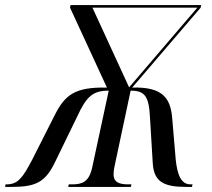

<svg xmlns="http://www.w3.org/2000/svg" viewBox="-77 -734 834 754"><path d="M-57 0H-31C64 0 100 -19 137 -93L226 -276C263 -357 289 -378 350 -378L285 -76C272 -18 245 -10 205 -10H193L191 0H437L439 -10H427C393 -10 369 -17 369 -50C369 -57 370 -67 372 -77L436 -378C492 -378 508 -356 512 -272L523 -91C528 -19 568 0 654 0H677L679 -10H671C633 -10 619 -50 613 -108L599 -273C592 -347 563 -394 442 -390L711 -704L713 -714H200L198 -704L343 -390C216 -393 178 -360 139 -284L50 -108C12 -35 -7 -10 -51 -10H-55ZM430 -391 286 -704H698Z"/></svg>

Font: Noto Serif Display SemiCondensed
Style: Italic
Weight: 400
Width: 4
Italic angle: -12°
Designer: Monotype Design Team
Foundry: Monotype Imaging Inc.
Version: Version 2.009